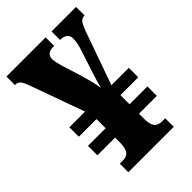

<svg xmlns="http://www.w3.org/2000/svg" viewBox="-212 -802 891 891"><g transform="rotate(-45 233.0 -357.0)"><path d="M89 0V-56H108Q136 -56 147.5 -73Q159 -90 159 -122V-157H43V-219H159V-279H43V-341H146L51 -605Q40 -636 31 -647Q22 -658 8 -658H3V-714H260V-658H254Q210 -658 210 -620Q210 -608 214 -593Q218 -578 223 -560L252 -468Q261 -437 267 -412Q273 -387 276 -367Q280 -383 284.5 -399Q289 -415 296 -436L329 -538Q337 -560 342 -580.5Q347 -601 347 -619Q347 -639 334.5 -648.5Q322 -658 301 -658H299V-714H460V-658H458Q441 -658 430.5 -643Q420 -628 404 -581L319 -341H433V-279H316V-219H433V-157H316V-123Q316 -88 328 -72Q340 -56 368 -56H387V0Z"/></g></svg>

Font: Noto Serif Bengali ExtraCondensed Black
Style: Regular
Weight: 900
Width: 2
Designer: Juan Bruce, Universal Thirst, Indian Type Foundry and the Monotype Design Team.
Foundry: Monotype Imaging Inc.
Version: Version 2.003; ttfautohint (v1.8.4.7-5d5b)